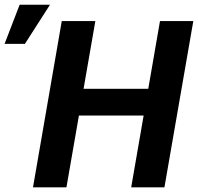

<svg xmlns="http://www.w3.org/2000/svg" viewBox="-82 -801 847 821"><path d="M593.3 -421.4 573.2 -307.1H212.4L232.4 -421.4ZM325.7 -710.9 202.1 0H59.1L182.1 -710.9ZM744.6 -710.9 621.1 0H479L602.1 -710.9ZM-62.5 -613.3 2 -780.8H131.8L24.4 -613.3Z"/></svg>

Font: Roboto
Style: Bold Italic
Weight: 700
Italic angle: -12°
Designer: Christian Robertson
Foundry: Google
Version: Version 3.0